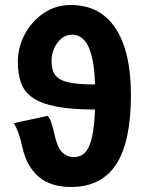

<svg xmlns="http://www.w3.org/2000/svg" viewBox="-20 -732 589 764"><path d="M263 12Q181 12 134 -28.5Q87 -69 70 -142Q62 -177 54.5 -199.5Q47 -222 35 -242L170 -271Q179 -261 186 -238.5Q193 -216 198 -192Q209 -144 228 -125.5Q247 -107 274 -107Q293 -107 308.5 -116.5Q324 -126 335.5 -152.5Q347 -179 353 -227.5Q359 -276 359 -355Q359 -448 347 -500Q335 -552 314.5 -573Q294 -594 267 -594Q242 -594 224 -578.5Q206 -563 195.5 -539.5Q185 -516 185 -491Q185 -465 192 -447Q199 -429 217.5 -417.5Q236 -406 271 -401Q306 -396 362 -396V-296Q265 -296 204 -308Q143 -320 109.5 -343.5Q76 -367 63.5 -402.5Q51 -438 51 -486Q51 -544 78.5 -595.5Q106 -647 153.5 -679.5Q201 -712 262 -712Q379 -712 440 -619Q501 -526 501 -355Q501 -262 486.5 -193Q472 -124 442.5 -78.5Q413 -33 368 -10.5Q323 12 263 12Z"/></svg>

Font: Source Sans 3
Style: Bold
Weight: 700
Designer: Paul D. Hunt
Foundry: Adobe
Version: Version 3.052;hotconv 1.1.0;makeotfexe 2.6.0